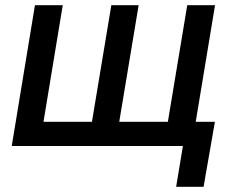

<svg xmlns="http://www.w3.org/2000/svg" viewBox="-20 -559 886 735"><path d="M113.8 -539.1H220.2L146.5 -92.8H332L406.2 -539.1H510.7L436.5 -92.8H622.6L696.8 -539.1H803.2L713.9 0H24.9ZM654.3 156.2 680.2 0H641.6L656.7 -92.8H802.7L759.3 156.2Z"/></svg>

Font: Inter 18pt Medium
Style: Italic
Weight: 500
Italic angle: -9.3988°
Designer: Rasmus Andersson
Foundry: rsms
Version: Version 4.001;git-66647c0bb